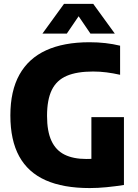

<svg xmlns="http://www.w3.org/2000/svg" viewBox="-20 -970 718 1000"><path d="M447 9.5Q309.5 9.5 217.8 -31.2Q126 -72 80 -155.8Q34 -239.5 34 -369Q34 -496.5 81.2 -581.2Q128.5 -666 220.2 -708Q312 -750 446 -750Q490 -750 529.2 -745.5Q568.5 -741 605.5 -732V-580.5Q570 -588.5 535.5 -593Q501 -597.5 464.5 -597.5Q380.5 -597.5 327.8 -575Q275 -552.5 250 -501.8Q225 -451 225 -366.5Q225 -286 248 -236.5Q271 -187 316.5 -164.5Q362 -142 429.5 -142Q453.5 -142 478.5 -144Q503.5 -146 523.5 -149L456 -92V-360H625.5V-6.5Q580.5 0.5 535 5Q489.5 9.5 447 9.5ZM201 -795 313.5 -950H465.5L578 -795H451L377.5 -903H401.5L328 -795Z"/></svg>

Font: Encode Sans SC SemiCondensed ExtraBold
Style: Regular
Weight: 800
Width: 4
Designer: Multiple Designers
Foundry: Impallari Type
Version: Version 3.002